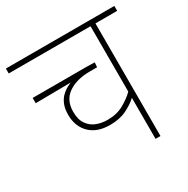

<svg xmlns="http://www.w3.org/2000/svg" viewBox="-144 -751 863 880"><g transform="rotate(-30 287.0 -311.0)"><path d="M574 -596H459V0H433V-217Q411 -196 374 -177.5Q337 -159 285 -159Q217 -159 179 -196.5Q141 -234 141 -296Q141 -339 160.5 -369Q180 -399 225 -418L39 -416V-444H261Q293 -444 321.5 -444Q350 -444 367 -443L365 -418H327Q256 -418 212 -387.5Q168 -357 168 -296Q168 -254 185.5 -229.5Q203 -205 230 -195Q257 -185 287 -185Q336 -185 372.5 -205.5Q409 -226 433 -250V-596H0V-622H574Z"/></g></svg>

Font: Noto Sans Thin
Style: Italic
Weight: 100
Italic angle: -12°
Designer: Monotype Design Team
Foundry: Monotype Imaging Inc.
Version: Version 2.013; ttfautohint (v1.8.4.7-5d5b)